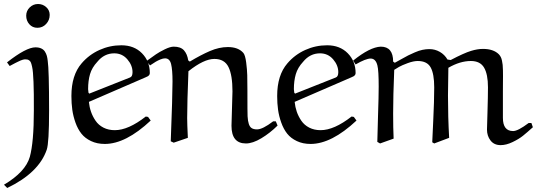

<svg xmlns="http://www.w3.org/2000/svg" viewBox="-74 -703 2668 954"><path d="M-25.9 -375 -39.1 -393.1Q56.2 -467.8 102.1 -467.8Q119.1 -467.8 131.1 -462.2Q143.1 -456.5 149.4 -446.3Q155.8 -436 158.7 -425.5Q161.6 -415 163.1 -400.9Q169.9 -357.9 169.9 -153.8Q169.9 7.3 158.2 41Q118.7 155.8 -38.1 231L-54.2 214.8Q52.7 151.4 74.2 76.2Q94.2 3.4 94.2 -153.8Q94.2 -200.7 94 -234.4Q93.8 -268.1 92.5 -295.7Q91.3 -323.2 89.8 -340.8Q88.4 -358.4 85.4 -371.6Q82.5 -384.8 79.8 -391.6Q77.1 -398.4 72 -402.3Q66.9 -406.2 62.3 -407.2Q57.6 -408.2 49.8 -408.2Q45.9 -408.2 40 -406.5Q34.2 -404.8 28.8 -402.6Q23.4 -400.4 14.9 -396.2Q6.3 -392.1 1.5 -389.6Q-3.4 -387.2 -13.2 -381.8Q-22.9 -376.5 -25.9 -375ZM115.2 -683.1Q138.2 -683.1 155.5 -667.7Q172.9 -652.3 172.9 -628.9Q172.9 -603 155.3 -584Q137.7 -564.9 111.8 -564.9Q87.4 -564.9 71.8 -582.5Q56.2 -600.1 56.2 -625Q56.2 -648.9 73.5 -666Q90.8 -683.1 115.2 -683.1Z M409.7 -396Q382.8 -367.2 373.3 -334.5Q363.8 -301.8 363.8 -259.8Q363.8 -253.9 365.7 -242.2L369.6 -237.8L571.8 -317.9Q584.5 -322.3 584.5 -344.2Q584.5 -378.4 558.8 -408.2Q533.2 -438 493.7 -438Q443.8 -438 409.7 -396ZM649.4 -318.8 367.7 -196.8Q370.1 -171.4 378.2 -147.9Q386.2 -124.5 400.9 -103Q415.5 -81.5 440.2 -68.8Q464.8 -56.2 496.6 -56.2Q563.5 -56.2 650.4 -124L661.6 -122.1L674.8 -104Q550.8 12.2 446.8 12.2Q408.2 12.2 378.4 -2Q348.6 -16.1 330.6 -38.8Q312.5 -61.5 301 -93.8Q289.6 -126 285.2 -157.7Q280.8 -189.5 280.8 -226.1Q280.8 -329.6 331.5 -388.2Q368.2 -431.2 419.9 -454.6Q471.7 -478 528.8 -478Q592.3 -478 631.3 -438.5Q670.4 -398.9 670.4 -339.8Q670.4 -334 667 -329.8Q663.6 -325.7 660.4 -324Q657.2 -322.3 649.4 -318.8Z M859.4 -18.1 789.1 5.9 774.4 -1Q783.2 -229.5 783.2 -297.9Q783.2 -356.4 776.1 -384.8Q769 -413.1 746.1 -413.1Q736.3 -413.1 723.1 -407.7Q710 -402.3 699.7 -396.2Q689.5 -390.1 671.4 -377.9L654.3 -399.9Q684.1 -421.4 700.9 -433.1Q717.8 -444.8 744.9 -458Q772 -471.2 789.1 -471.2Q823.7 -471.2 840.1 -452.9Q856.4 -434.6 861.3 -402.8L869.1 -397Q923.3 -429.7 969.2 -449.5Q1015.1 -469.2 1058.1 -469.2Q1109.9 -469.2 1135.3 -439.9Q1144.5 -428.7 1149.2 -392.8Q1153.8 -356.9 1154.5 -329.6Q1155.3 -302.2 1155.3 -255.9Q1155.3 -137.2 1156.2 -125Q1158.7 -78.1 1175.8 -66.9Q1185.5 -60.1 1203.1 -60.1Q1231 -60.1 1283.2 -100.1H1296.4L1305.2 -79.1Q1267.1 -41.5 1224.4 -15.9Q1181.6 9.8 1147.9 9.8Q1076.2 9.8 1076.2 -78.1L1081.1 -249Q1081.1 -329.6 1061.3 -369.9Q1041.5 -410.2 991.2 -410.2Q939 -410.2 862.3 -349.1Q856 -193.8 856 -116.2Q856 -87.9 859.4 -18.1Z M1432.1 -396Q1405.3 -367.2 1395.8 -334.5Q1386.2 -301.8 1386.2 -259.8Q1386.2 -253.9 1388.2 -242.2L1392.1 -237.8L1594.2 -317.9Q1606.9 -322.3 1606.9 -344.2Q1606.9 -378.4 1581.3 -408.2Q1555.7 -438 1516.1 -438Q1466.3 -438 1432.1 -396ZM1671.9 -318.8 1390.1 -196.8Q1392.6 -171.4 1400.6 -147.9Q1408.7 -124.5 1423.3 -103Q1438 -81.5 1462.6 -68.8Q1487.3 -56.2 1519 -56.2Q1585.9 -56.2 1672.9 -124L1684.1 -122.1L1697.3 -104Q1573.2 12.2 1469.2 12.2Q1430.7 12.2 1400.9 -2Q1371.1 -16.1 1353 -38.8Q1335 -61.5 1323.5 -93.8Q1312 -126 1307.6 -157.7Q1303.2 -189.5 1303.2 -226.1Q1303.2 -329.6 1354 -388.2Q1390.6 -431.2 1442.4 -454.6Q1494.1 -478 1551.3 -478Q1614.7 -478 1653.8 -438.5Q1692.9 -398.9 1692.9 -339.8Q1692.9 -334 1689.5 -329.8Q1686 -325.7 1682.9 -324Q1679.7 -322.3 1671.9 -318.8Z M2073.7 3.9Q2073.7 -2 2078.6 -102.1Q2083.5 -202.1 2083.5 -269Q2083.5 -335.9 2065.9 -367.9Q2048.3 -399.9 2001.5 -399.9Q1980.5 -399.9 1951.9 -389.4Q1923.3 -378.9 1908.7 -370.6Q1894 -362.3 1884.8 -356Q1879.4 -224.6 1879.4 -139.2Q1879.4 -65.4 1881.8 -14.2L1814.5 9.8L1800.8 2Q1801.3 -39.1 1804.4 -131.6Q1807.6 -224.1 1807.6 -272.9Q1807.6 -353 1801.3 -377.4Q1793 -412.1 1767.6 -412.1Q1743.7 -412.1 1692.9 -382.8L1680.7 -401.9Q1764.2 -469.2 1817.9 -471.2Q1879.4 -471.2 1879.4 -397L1887.7 -391.1Q1894.5 -394.5 1918.5 -408.2Q1942.4 -421.9 1954.3 -427.7Q1966.3 -433.6 1986.8 -442.6Q2007.3 -451.7 2024.9 -455.3Q2042.5 -459 2059.6 -459Q2087.4 -459 2111.3 -445.3Q2135.3 -431.6 2149.4 -407.2L2165.5 -404.8Q2231.4 -439.5 2266.6 -450.2Q2298.8 -460 2325.7 -460Q2377.9 -460 2404.8 -433.1Q2410.2 -427.2 2414.1 -419.9Q2418 -412.6 2420.2 -401.6Q2422.4 -390.6 2423.6 -380.9Q2424.8 -371.1 2425 -354Q2425.3 -336.9 2425.3 -324.2Q2425.3 -311.5 2425 -287.8Q2424.8 -264.2 2424.8 -248V-117.2Q2424.8 -51.8 2475.6 -51.8Q2499.5 -51.8 2552.7 -91.8H2566.4L2573.7 -70.8Q2544.4 -44.4 2524.4 -28.3Q2504.4 -12.2 2472.9 2.9Q2441.4 18.1 2413.6 18.1Q2380.9 18.1 2363.3 -4.9Q2345.7 -27.8 2345.7 -59.1Q2345.7 -60.1 2348.1 -142.3Q2350.6 -224.6 2350.6 -269Q2350.6 -334 2331.3 -366.9Q2312 -399.9 2265.6 -399.9Q2211.9 -399.9 2153.8 -366.2Q2151.9 -274.4 2151.9 -228Q2151.9 -121.1 2157.7 -18.1L2083.5 9.8Z"/></svg>

Font: Aref Ruqaa
Style: Regular
Weight: 400
Designer: Abdoulla Aref
Version: Version 0.7